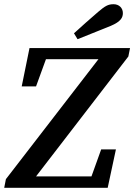

<svg xmlns="http://www.w3.org/2000/svg" viewBox="-23 -891 637 911"><path d="M80 -481H148L195 -610H444L5 -41L-3 0H488L527 -182H457L411 -54H148L586 -623L594 -663H117ZM328 -733 345 -705C397 -726 450 -747 502 -768C552 -789 560 -809 560 -829C560 -853 542 -871 516 -871C490 -871 476 -863 442 -834C403 -801 366 -767 328 -733Z"/></svg>

Font: Source Serif Pro Semibold
Style: Italic
Weight: 600
Italic angle: -12°
Designer: Frank Grießhammer
Foundry: Adobe Systems Incorporated
Version: Version 3.001;hotconv 1.0.111;makeotfexe 2.5.65597